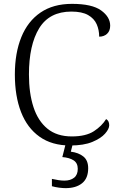

<svg xmlns="http://www.w3.org/2000/svg" viewBox="-20 -744 625 995"><path d="M344 10Q249 10 185 -35.5Q121 -81 89 -163.5Q57 -246 57 -358Q57 -469 90.5 -551.5Q124 -634 190 -679Q256 -724 353 -724Q457 -724 504 -690Q551 -656 551 -611Q551 -584 535 -569Q519 -554 494 -554Q494 -589 481 -618.5Q468 -648 436.5 -666Q405 -684 350 -684Q236 -684 183 -597.5Q130 -511 130 -358Q130 -261 153.5 -189Q177 -117 226 -77Q275 -37 352 -37Q425 -37 466.5 -64Q508 -91 530 -127Q546 -118 546 -95Q546 -76 524.5 -51.5Q503 -27 458.5 -8.5Q414 10 344 10ZM320 231Q305 231 286 228.5Q267 226 249 221V183Q267 187 283 189.5Q299 192 314 192Q345 192 364 177Q383 162 383 131Q383 101 361.5 87Q340 73 303 70L323 -9H360L347 42Q387 47 412 67Q437 87 437 128Q437 180 405.5 205.5Q374 231 320 231Z"/></svg>

Font: Noto Serif Myanmar Light
Style: Regular
Weight: 300
Designer: Ben Mitchell and the Monotype Design Team
Foundry: Monotype Imaging Inc.
Version: Version 2.106; ttfautohint (v1.8.4.7-5d5b)